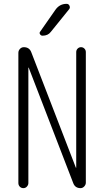

<svg xmlns="http://www.w3.org/2000/svg" viewBox="-20 -975 540 995"><path d="M267.6 -924.8Q289.1 -955.1 325.2 -955.1Q335.9 -955.1 340.3 -944.8Q344.7 -934.6 337.9 -926.8L243.2 -809.6Q228.5 -790 200.2 -790Q192.4 -790 187.5 -797.4Q182.6 -804.7 188.5 -811.5ZM75.2 -26.4V-701.2Q75.2 -712.9 83.5 -721.7Q91.8 -730.5 103.5 -730.5Q132.8 -730.5 142.6 -703.1L373 -106.4Q373 -105.5 374 -105.5Q375 -105.5 375 -106.4V-705.1Q375 -715.8 382.3 -723.1Q389.6 -730.5 399.9 -730.5Q410.2 -730.5 417.5 -723.1Q424.8 -715.8 424.8 -705.1V-28.3Q424.8 -17.6 416.5 -8.8Q408.2 0 397.5 0Q369.1 0 359.4 -26.4L128.9 -624Q128.9 -625 127.9 -625Q127 -625 127 -624V-26.4Q127 -16.6 119.6 -8.3Q112.3 0 101.1 0Q89.8 0 82.5 -7.8Q75.2 -15.6 75.2 -26.4Z"/></svg>

Font: Rounded-X Mgen+ 2m light
Style: Regular
Weight: 200
Designer: [Source Han Sans]
Ryoko NISHIZUKA  (kana & ideographs); Paul D. Hunt (Latin, Greek & Cyrillic); Wenlong ZHANG  (bopomofo
Version: Version 1.059.20150602